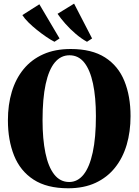

<svg xmlns="http://www.w3.org/2000/svg" viewBox="-20 -1023 762 1056"><path d="M355 12.5Q238 12.5 164.8 -35Q91.5 -82.5 57.5 -167.2Q23.5 -252 23.5 -361.5Q23.5 -447 45 -518.5Q66.5 -590 109.8 -642.8Q153 -695.5 217.8 -724.5Q282.5 -753.5 369 -753.5Q485 -753.5 557.8 -707Q630.5 -660.5 664.2 -577.2Q698 -494 698 -384.5Q698 -299 676.8 -226.8Q655.5 -154.5 612.5 -100.8Q569.5 -47 505.2 -17.2Q441 12.5 355 12.5ZM360.5 -22Q407 -22 439.8 -63Q472.5 -104 490 -184.8Q507.5 -265.5 507.5 -384.5Q507.5 -488 491.5 -563.2Q475.5 -638.5 443.5 -678.8Q411.5 -719 362 -719Q314.5 -719 281.5 -679.5Q248.5 -640 231.2 -560.5Q214 -481 214 -362Q214 -258 229.8 -181.8Q245.5 -105.5 278 -63.8Q310.5 -22 360.5 -22ZM279 -793.5Q259 -803.5 233.8 -820.8Q208.5 -838 183 -858.5Q157.5 -879 136.2 -900Q115 -921 103 -940L196.5 -999.5L307.5 -811.5L280 -793.5ZM458 -793.5Q428.5 -809.5 397.2 -836Q366 -862.5 339.5 -892.5Q313 -922.5 296.5 -947L387.5 -1003L486.5 -811.5L459 -793.5Z"/></svg>

Font: Merriweather 120pt ExtraBold
Style: Regular
Weight: 800
Version: Version 2.100